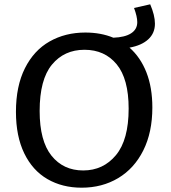

<svg xmlns="http://www.w3.org/2000/svg" viewBox="-20 -861 793 891"><path d="M687 -362Q687 -247 645 -163Q603 -79 528.5 -34.5Q454 10 359 10Q269 10 200 -30Q131 -70 92.5 -149.5Q54 -229 54 -342Q54 -461 95.5 -544Q137 -627 210 -668.5Q283 -710 376 -710Q448 -710 506 -686Q560 -688 588.5 -706.5Q617 -725 617 -758Q617 -784 602 -824L677 -841Q699 -790 699 -751Q699 -707 668 -678.5Q637 -650 581 -640Q632 -595 659.5 -525Q687 -455 687 -362ZM577 -357Q577 -495 521.5 -562.5Q466 -630 372 -630Q278 -630 221 -561Q164 -492 164 -346Q164 -207 219 -138.5Q274 -70 366 -70Q459 -70 518 -141Q577 -212 577 -357Z"/></svg>

Font: Bitter Pro Medium
Style: Regular
Weight: 500
Designer: Sol Matas, and Bitter project Authors
Foundry: Sol Matas
Version: Version 1.010